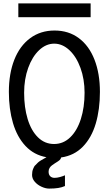

<svg xmlns="http://www.w3.org/2000/svg" viewBox="-20 -914 640 1126"><path d="M476 -370Q476 -449.5 452 -515.5Q428 -581.5 387 -619.8Q346 -658 298 -658Q250 -658 209.5 -619.8Q169 -581.5 145.2 -515.5Q121.5 -449.5 121.5 -370Q121.5 -284 142.2 -215.8Q163 -147.5 202.8 -108.5Q242.5 -69.5 297 -69.5Q351.5 -69.5 392 -108.8Q432.5 -148 454.2 -216.2Q476 -284.5 476 -370ZM168 112Q168 91 174.2 76.5Q180.5 62 183.2 59Q186 56 203 39Q212 30 252.5 8Q179 -5 129.5 -58Q80 -111 56 -192.8Q32 -274.5 32 -375Q32 -482.5 64 -563.8Q96 -645 156.8 -690Q217.5 -735 300 -735Q382.5 -735 442.5 -690.2Q502.5 -645.5 534.2 -564Q566 -482.5 566 -375Q566 -272 541.5 -189.2Q517 -106.5 466 -54Q415 -1.5 338.5 9.5Q337 18.5 329.5 25Q322 31.5 309.5 39L300 45Q293.5 49.5 285 55.5Q276.5 61.5 270.8 70.8Q265 80 265 93Q265 110 274.5 119.5Q284 129 300 129Q314.5 129 331.8 124.2Q349 119.5 361 114V177Q343.5 185 321.2 188.5Q299 192 268 192Q247.5 192 223.8 181.2Q200 170.5 184 152Q168 133.5 168 112ZM87.5 -894H511.5V-813H87.5Z"/></svg>

Font: JuliaMono
Style: Regular
Weight: 400
Monospace: yes
Designer: cormullion
Foundry: corm
Version: Version 0.055; ttfautohint (v1.8.4)